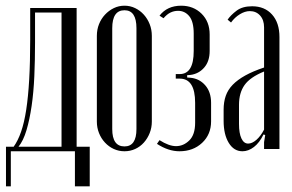

<svg xmlns="http://www.w3.org/2000/svg" viewBox="-20 -523 1024 674"><path d="M1 131V-8H28Q43 -29 54 -60.5Q65 -92 72 -137.5Q79 -183 82.5 -244Q86 -305 86 -384V-495H249V-8H295V131H243V8H18V131ZM196 -8V-479H103V-373Q103 -312 100.5 -255.5Q98 -199 91 -151Q84 -103 73 -66Q62 -29 45 -8Z M417 -503Q437 -503 454.5 -494.5Q472 -486 485 -471.5Q498 -457 505.5 -438Q513 -419 513 -397V-96Q513 -75 505.5 -56Q498 -37 485 -22.5Q472 -8 454.5 0Q437 8 417 8Q397 8 379.5 0Q362 -8 348.5 -22.5Q335 -37 327.5 -56Q320 -75 320 -96V-397Q320 -419 327.5 -438Q335 -457 348.5 -471.5Q362 -486 379.5 -494.5Q397 -503 417 -503ZM417 -487Q374 -487 374 -424V-70Q374 -9 417 -9Q459 -9 459 -70V-424Q459 -487 417 -487Z M610 8Q571 8 531 -18L540 -31Q573 -10 598 -10Q624 -10 644.5 -30Q665 -50 665 -92V-162Q665 -247 611 -247H597V-263H611Q660 -263 660 -344V-405Q660 -447 644.5 -466Q629 -485 605 -485Q591 -485 578.5 -479Q566 -473 554 -459L540 -468Q567 -503 616 -503Q659 -503 687.5 -475Q716 -447 716 -402V-344Q716 -308 697 -286Q678 -264 649 -260L637 -259V-251L649 -250Q680 -247 700.5 -223.5Q721 -200 721 -162V-97Q721 -51 689.5 -21.5Q658 8 610 8Z M765 -138Q765 -165 772.5 -186.5Q780 -208 797 -225.5Q814 -243 841 -258Q868 -273 907 -286V-427Q907 -453 893 -468.5Q879 -484 857 -484Q840 -484 822 -473Q804 -462 791 -444L779 -454Q790 -470 810.5 -485.5Q831 -501 865 -501Q909 -501 935 -472Q961 -443 961 -393V0H907V-24L911 -49L905 -51Q891 -22 871.5 -7Q852 8 831 8Q801 8 783 -21.5Q765 -51 765 -99ZM851 -19Q865 -19 880 -32Q895 -45 907 -68V-272Q858 -252 838.5 -224.5Q819 -197 819 -155V-88Q819 -55 827.5 -37Q836 -19 851 -19Z"/></svg>

Font: Moniqa Cond Heading
Style: Regular
Weight: 400
Width: 3
Designer: Rajesh Rajput
Foundry: Rajesh Rajput
Version: Version 1.000